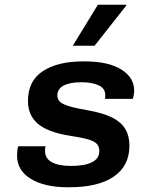

<svg xmlns="http://www.w3.org/2000/svg" viewBox="-20 -780 640 810"><path d="M266 10Q168 10 110 -25.5Q52 -61 52 -123Q52 -135 53 -145Q54 -155 57 -163H173Q171 -159 170.5 -155Q170 -151 170 -144Q170 -111 199 -95.5Q228 -80 279 -80Q337 -80 368 -95.5Q399 -111 399 -143Q399 -161 389 -172.5Q379 -184 351.5 -192Q324 -200 271 -208Q180 -223 139 -258.5Q98 -294 98 -354Q98 -439 161 -480Q224 -521 330 -521H337Q437 -521 491.5 -487Q546 -453 546 -398Q546 -389 544.5 -380Q543 -371 540 -363H423Q424 -368 424 -371Q424 -374 424 -379Q424 -407 396.5 -420Q369 -433 323 -433Q275 -433 248.5 -419Q222 -405 222 -377Q222 -362 232 -351.5Q242 -341 271.5 -332Q301 -323 359 -313Q418 -302 454.5 -283.5Q491 -265 508.5 -236Q526 -207 526 -166Q526 -80 460 -35Q394 10 273 10ZM287 -587 393 -760H512L513 -757L379 -587Z"/></svg>

Font: Chivo Mono Medium SemiBold
Style: Italic
Weight: 600
Italic angle: -8.05°
Monospace: yes
Version: Version 1.008